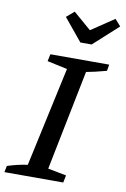

<svg xmlns="http://www.w3.org/2000/svg" viewBox="-113 -949 659 1006"><g transform="rotate(10 216.5 -446.0)"><path d="M-16 0 -9 -34Q46 -52 98 -59L213 -589L106 -612L114 -650H427L421 -616Q387 -607 362 -601Q337 -595 314 -591L207 -58L305 -39L297 0ZM258 -738 160 -857 201 -892 296 -810 418 -892 449 -857 318 -738Z"/></g></svg>

Font: Piazzolla SC Medium
Style: Italic
Weight: 500
Italic angle: -11.3°
Designer: Juan Pablo del Peral
Foundry: Huerta Tipografica
Version: Version 1.330